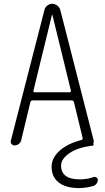

<svg xmlns="http://www.w3.org/2000/svg" viewBox="-20 -750 540 990"><path d="M152.3 -282.2Q151.4 -279.3 153.3 -276.9Q155.3 -274.4 158.2 -274.4H339.8Q342.8 -274.4 344.2 -276.9Q345.7 -279.3 345.7 -282.2L250 -673.8Q250 -674.8 249 -674.8Q248 -674.8 248 -673.8ZM55.7 0Q45.9 0 39.6 -7.3Q33.2 -14.6 36.1 -25.4L209 -698.2Q211.9 -711.9 223.6 -721.2Q235.4 -730.5 249.5 -730.5Q263.7 -730.5 275.4 -721.2Q287.1 -711.9 291 -698.2L462.9 -26.4Q463.9 -17.6 461.9 -11.7Q460 -9.8 461.9 -8.8Q463.9 -5.9 462.4 -2.9Q460.9 0 458 1Q381.8 9.8 338.4 39.6Q294.9 69.3 294.9 103.5Q294.9 174.8 391.6 174.8Q429.7 174.8 462.9 163.1Q469.7 160.2 477.1 165Q484.4 169.9 484.4 177.7Q484.4 188.5 477.5 197.3Q470.7 206.1 460.9 209Q422.9 219.7 387.7 219.7Q319.3 219.7 282.7 190.9Q246.1 162.1 246.1 110.4Q246.1 64.5 287.1 27.3Q328.1 -9.8 400.4 -28.3Q407.2 -30.3 406.2 -38.1L361.3 -223.6Q359.4 -231.4 349.6 -232.4H148.4Q138.7 -232.4 136.7 -223.6L88.9 -25.4Q85.9 -14.6 76.2 -7.3Q66.4 0 55.7 0Z"/></svg>

Font: Rounded Mgen+ 1mn light
Style: Regular
Weight: 200
Designer: [Source Han Sans]
Ryoko NISHIZUKA  (kana & ideographs); Paul D. Hunt (Latin, Greek & Cyrillic); Wenlong ZHANG  (bopomofo
Version: Version 1.059.20150602